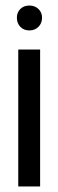

<svg xmlns="http://www.w3.org/2000/svg" viewBox="-20 -674 208 694"><path d="M41 -610Q41 -629 53.5 -641.5Q66 -654 86 -654Q106 -654 119 -641.5Q132 -629 132 -610Q132 -590 119 -577Q106 -564 86 -564Q66 -564 53.5 -577Q41 -590 41 -610ZM125 -495V0H46V-495Z"/></svg>

Font: Moniqa SemBd Narrow Display
Style: Regular
Weight: 600
Width: 4
Designer: Rajesh Rajput
Foundry: Rajesh Rajput
Version: Version 1.000